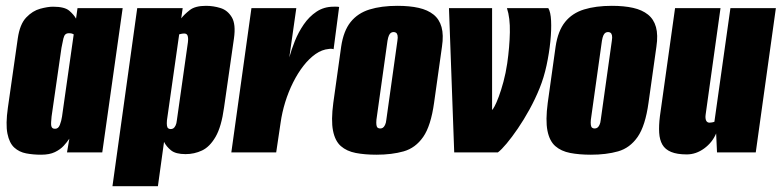

<svg xmlns="http://www.w3.org/2000/svg" viewBox="-20 -523 2683 659"><path d="M121 8Q94 8 70 3.5Q46 -1 29 -16.5Q12 -32 5.5 -64.5Q-1 -97 7 -153L41 -391Q48 -440 70 -463Q92 -486 118 -493Q144 -500 162 -500Q202 -500 218 -486Q234 -472 241 -459L246 -495H401L331 0H210L218 -47Q210 -35 198.5 -22.5Q187 -10 168.5 -1Q150 8 121 8ZM169 -81Q175 -81 179 -84.5Q183 -88 185.5 -94.5Q188 -101 190 -108.5Q192 -116 193 -123.5Q194 -131 195 -138L233 -405Q231 -406 229 -407Q227 -408 224 -408.5Q221 -409 217 -409Q209 -409 204.5 -405Q200 -401 197.5 -390.5Q195 -380 191 -359L157 -123Q156 -112 155.5 -104Q155 -96 156 -91Q157 -86 160 -83.5Q163 -81 169 -81Z M366 116 451 -495H607L602 -460Q613 -474 631.5 -488.5Q650 -503 687 -503Q712 -503 736.5 -495.5Q761 -488 775.5 -464Q790 -440 783 -391L749 -154Q740 -88 720 -53.5Q700 -19 673.5 -6.5Q647 6 617 6Q583 6 567 -7Q551 -20 543 -36L522 116ZM566 -80Q571 -80 575 -82.5Q579 -85 582.5 -92Q586 -99 587 -110L625 -378Q626 -387 625.5 -392.5Q625 -398 623.5 -401.5Q622 -405 619 -406.5Q616 -408 612 -408Q609 -408 606 -407.5Q603 -407 600.5 -406.5Q598 -406 596.5 -405.5Q595 -405 595 -405L553 -110Q552 -99 553 -92Q554 -85 557.5 -82.5Q561 -80 566 -80Z M774 0 843 -495H997L973 -326Q980 -352 992 -382Q1004 -412 1022.5 -439Q1041 -466 1066.5 -483Q1092 -500 1125 -500Q1129 -500 1135 -500Q1141 -500 1144 -499L1125 -354Q1123 -355 1118.5 -355.5Q1114 -356 1109 -355Q1085 -353 1063 -337.5Q1041 -322 1021.5 -297Q1002 -272 986 -240Q970 -208 959 -172.5Q948 -137 943 -101L928 0Z M1272 8Q1232 8 1201 2Q1170 -4 1150 -21.5Q1130 -39 1123 -74.5Q1116 -110 1124 -170L1151 -363Q1159 -417 1183.5 -447.5Q1208 -478 1248.5 -490.5Q1289 -503 1344 -503Q1386 -503 1417 -496Q1448 -489 1468 -473Q1488 -457 1495.5 -430Q1503 -403 1497 -363L1470 -171Q1459 -91 1432.5 -53Q1406 -15 1365.5 -3.5Q1325 8 1272 8ZM1285 -82Q1290 -82 1294 -84.5Q1298 -87 1301.5 -94Q1305 -101 1306 -112L1344 -383Q1346 -395 1344.5 -401.5Q1343 -408 1339.5 -410.5Q1336 -413 1331 -413Q1326 -413 1322 -410.5Q1318 -408 1315 -401.5Q1312 -395 1310 -383L1272 -112Q1271 -101 1272 -94Q1273 -87 1276.5 -84.5Q1280 -82 1285 -82Z M1539 0 1521 -495H1669V-146Q1671 -146 1677.5 -158Q1684 -170 1692 -191.5Q1700 -213 1708 -242.5Q1716 -272 1721 -306Q1729 -362 1730 -412Q1731 -462 1720 -495H1862Q1870 -482 1871.5 -451.5Q1873 -421 1869 -381Q1865 -341 1856 -299Q1847 -257 1832 -220Q1817 -183 1797.5 -147.5Q1778 -112 1757.5 -82Q1737 -52 1719 -30.5Q1701 -9 1689 0Z M2008 8Q1968 8 1937 2Q1906 -4 1886 -21.5Q1866 -39 1859 -74.5Q1852 -110 1860 -170L1887 -363Q1895 -417 1919.5 -447.5Q1944 -478 1984.5 -490.5Q2025 -503 2080 -503Q2122 -503 2153 -496Q2184 -489 2204 -473Q2224 -457 2231.5 -430Q2239 -403 2233 -363L2206 -171Q2195 -91 2168.5 -53Q2142 -15 2101.5 -3.5Q2061 8 2008 8ZM2021 -82Q2026 -82 2030 -84.5Q2034 -87 2037.5 -94Q2041 -101 2042 -112L2080 -383Q2082 -395 2080.5 -401.5Q2079 -408 2075.5 -410.5Q2072 -413 2067 -413Q2062 -413 2058 -410.5Q2054 -408 2051 -401.5Q2048 -395 2046 -383L2008 -112Q2007 -101 2008 -94Q2009 -87 2012.5 -84.5Q2016 -82 2021 -82Z M2337 7Q2304 7 2283.5 -1.5Q2263 -10 2253.5 -26.5Q2244 -43 2242.5 -67.5Q2241 -92 2245 -124L2297 -495H2453L2402 -130Q2401 -123 2401.5 -118Q2402 -113 2403.5 -109.5Q2405 -106 2408 -104Q2411 -102 2415 -102Q2418 -102 2421 -102.5Q2424 -103 2427 -103.5Q2430 -104 2432 -105L2487 -495H2643L2574 0H2441L2438 -65Q2425 -34 2397 -13.5Q2369 7 2337 7Z"/></svg>

Font: Alumni Sans Black
Style: Italic
Weight: 900
Italic angle: -8°
Version: Version 1.016